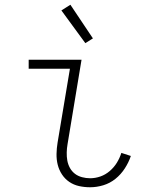

<svg xmlns="http://www.w3.org/2000/svg" viewBox="-20 -782 640 810"><path d="M360 8Q336 8 313.5 3Q291 -2 272.5 -14.5Q254 -27 241.5 -46Q229 -65 223.5 -87Q218 -109 218.5 -133Q219 -157 223 -181L275 -492H101V-530H324L265 -174Q262 -157 261.5 -139Q261 -121 264 -104.5Q267 -88 275 -73.5Q283 -59 296 -49Q309 -39 326 -34.5Q343 -30 360 -30Q382 -30 403.5 -37.5Q425 -45 443 -60.5Q461 -76 473 -95.5Q485 -115 492 -137L532 -124Q523 -97 506.5 -71.5Q490 -46 467 -27.5Q444 -9 416 -0.5Q388 8 360 8ZM340 -600 239 -738 277 -762 372 -620Z"/></svg>

Font: Iosevka Curly XLtEx
Style: Italic
Weight: 200
Width: 7
Italic angle: -9°
Monospace: yes
Designer: Belleve Invis
Foundry: Belleve Invis
Version: Version 11.1.0; ttfautohint (v1.8.3)